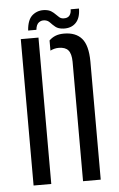

<svg xmlns="http://www.w3.org/2000/svg" viewBox="-52 -747 484 784"><g transform="rotate(-5 190.0 -355.0)"><path d="M53.7 0V-600H126.2V0ZM256.4 0V-489.8Q256 -522.7 243.8 -536.9Q231.6 -551.1 204.8 -551.1Q195.4 -551.1 186.9 -548.9Q178.3 -546.7 170.3 -542.7V-584.4Q181.8 -595.6 196.3 -601.4Q210.9 -607.2 231.2 -607.2Q279.4 -607.2 303.9 -578.9Q328.4 -550.7 328.9 -484.7V0ZM267.1 -703.7H301.3Q301 -664.9 282.1 -645.6Q263.2 -626.2 230.9 -627.8Q210 -629 198.7 -638.2Q187.3 -647.5 178.8 -656.9Q170.3 -666.3 157.7 -667.9Q144.3 -669.9 133.5 -661.9Q122.8 -653.9 120.5 -632.4H86.7Q89.9 -677.9 112.1 -695.3Q134.2 -712.7 163.7 -709.5Q178.8 -707.9 188.2 -701.7Q197.7 -695.5 204.6 -688.2Q211.6 -680.9 218.1 -675.5Q224.5 -670.1 233.7 -669.3Q251.5 -668.1 259.5 -678Q267.4 -687.9 267.1 -703.7Z"/></g></svg>

Font: Big Shoulders Stencil Thin
Style: Regular
Weight: 100
Designer: Patric King
Foundry: XO Type Co
Version: Version 2.001